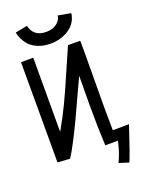

<svg xmlns="http://www.w3.org/2000/svg" viewBox="-176 -908 871 1143"><g transform="rotate(-20 259.0 -336.5)"><path d="M334 -631.3 411.6 -630.9Q411.6 -618.2 411.9 -590.8Q412.1 -563.5 412.1 -549.3Q412.1 -493.2 411.1 -375.5Q410.2 -257.8 410.2 -202.6Q410.2 -127 411.6 -64L514.6 -64.9Q456.1 111.8 438.5 150.4L377 130.9Q405.3 71.8 418.9 3.9L411.6 4.9H338.9Q333 -106.4 333 -249Q333 -342.3 334.5 -437.5Q321.8 -411.1 285.6 -332.3Q249.5 -253.4 224.6 -200.2Q199.7 -147 167.7 -85Q135.7 -22.9 114.3 8.3L36.6 3.4V-631.8H114.3Q114.3 -603.5 114 -472.7Q113.8 -341.8 113.8 -261.7V-162.1Q158.2 -239.7 192.1 -311Q226.1 -382.3 268.3 -481Q310.5 -579.6 334 -631.3ZM241.2 -749.5Q280.3 -749.5 307.4 -769.5Q334.5 -789.6 336.9 -818.4L418 -803.7Q409.7 -742.7 358.2 -708.7Q306.6 -674.8 241.2 -674.8Q220.7 -674.8 201.4 -678Q182.1 -681.2 160.2 -690.2Q138.2 -699.2 120.8 -713.6Q103.5 -728 88.9 -752.2Q74.2 -776.4 67.4 -808.1L143.6 -822.8Q160.6 -749.5 241.2 -749.5Z"/></g></svg>

Font: Fantasque Sans Mono
Style: Regular
Weight: 400
Monospace: yes
Designer: Jany Belluz
Version: Version 1.8.0 ; ttfautohint (v1.8.2)